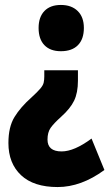

<svg xmlns="http://www.w3.org/2000/svg" viewBox="-20 -583 442 776"><path d="M295 -257Q295 -208 279.5 -176Q264 -144 227 -111Q197 -84 184.5 -66Q172 -48 172 -19Q172 29 229 29Q280 29 350 -23L402 104Q308 173 213 173Q116 173 65 125Q14 77 14 -5Q14 -70 38.5 -110Q63 -150 107 -189Q132 -212 143 -225Q154 -238 156.5 -249Q159 -260 159 -274V-299H295ZM319 -470Q319 -425 295 -400.5Q271 -376 226 -376Q183 -376 159.5 -400.5Q136 -425 136 -470Q136 -514 159.5 -538.5Q183 -563 226 -563Q269 -563 294 -538.5Q319 -514 319 -470Z"/></svg>

Font: Noto Sans Sinhala UI ExtraCondensed Black
Style: Regular
Weight: 900
Width: 2
Designer: Jelle Bosma - Monotype Design Team
Foundry: Monotype Imaging Inc.
Version: Version 2.006; ttfautohint (v1.8.4.7-5d5b)